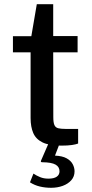

<svg xmlns="http://www.w3.org/2000/svg" viewBox="-20 -689 436 913"><path d="M223 204Q195 204 169.8 198Q144.5 192 122.5 178L139 136.5Q153 146 170.5 153.2Q188 160.5 210 160.5Q236.5 160.5 249.8 151.2Q263 142 263 125.5Q263 104.5 244.2 93.8Q225.5 83 181.5 82.5Q176.5 82.5 175 80.8Q173.5 79 175 75L211.5 -9H264.5L241.5 51Q276.5 52.5 296.8 63.8Q317 75 325.8 91.8Q334.5 108.5 334.5 125.5Q334.5 150.5 319 168Q303.5 185.5 278.2 194.8Q253 204 223 204ZM271 3.5Q213.5 3.5 182 -12Q150.5 -27.5 138 -56.8Q125.5 -86 125.5 -127.5V-440H41.5V-517H129L155 -669H233V-517.5H349V-440H233L233.5 -131.5Q233.5 -106 238.8 -94.2Q244 -82.5 256.8 -79.2Q269.5 -76 291.5 -76H351.5V-6.5Q342 -2.5 322.2 0.5Q302.5 3.5 271 3.5Z"/></svg>

Font: Public Sans Thin Medium
Style: Regular
Weight: 500
Version: Version 2.001